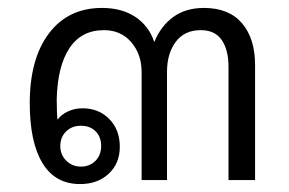

<svg xmlns="http://www.w3.org/2000/svg" viewBox="-20 -454 729 484"><path d="M623 -290V0H556V-286Q556 -328 539 -353Q522 -378 486 -378Q445 -378 423 -348.5Q401 -319 401 -273V0H337V-272Q337 -317 311 -347.5Q285 -378 242 -378Q185 -378 155 -332.5Q125 -287 123 -204Q123 -168 125 -152Q134 -165 151 -173Q168 -181 188 -181Q229 -181 255.5 -154Q282 -127 282 -84Q282 -42 254 -16Q226 10 182 10Q119 10 87 -43Q55 -96 55 -194Q55 -306 103.5 -370Q152 -434 237 -434Q287 -434 321 -411.5Q355 -389 369 -348Q385 -388 416.5 -411Q448 -434 494 -434Q557 -434 590 -395.5Q623 -357 623 -290ZM132 -86Q132 -64 147 -49Q162 -34 184 -34Q206 -34 220.5 -48.5Q235 -63 235 -86Q235 -109 221 -123Q207 -137 184 -137Q161 -137 146.5 -122.5Q132 -108 132 -86Z"/></svg>

Font: Sarabun Light
Style: Regular
Weight: 300
Designer: Suppakit Chalermlarp | Katatrad Co.,Ltd.
Foundry: Cadson Demak Co.,Ltd.
Version: Version 1.000; ttfautohint (v1.6)